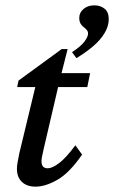

<svg xmlns="http://www.w3.org/2000/svg" viewBox="-20 -697 431 725"><path d="M290 -113.3Q242.2 -43.9 196.8 -18.1Q151.4 7.8 114.3 7.8Q81.1 7.8 62.5 -10.3Q43.9 -28.3 43.9 -59.6Q43.9 -70.3 46.4 -84Q48.8 -97.7 52.7 -117.2L113.3 -368.2H44.9L49.8 -392.6L212.9 -511.7H235.4L205.1 -392.6L144.5 -132.8Q140.6 -115.2 138.7 -105.5Q136.7 -95.7 136.7 -87.9Q136.7 -61.5 160.2 -61.5Q176.8 -61.5 202.6 -80.6Q228.5 -99.6 264.6 -148.4ZM159.2 -368.2 169.9 -420.9H320.3L309.6 -368.2ZM268.6 -477.5 252 -500Q286.1 -522.5 299.3 -540.5Q312.5 -558.6 312.5 -570.3Q312.5 -578.1 307.6 -584Q302.7 -589.8 295.9 -594.7Q289.1 -599.6 284.2 -607.9Q279.3 -616.2 279.3 -629.9Q279.3 -649.4 295.4 -663.1Q311.5 -676.8 335.9 -676.8Q359.4 -676.8 375 -664.1Q390.6 -651.4 390.6 -625Q390.6 -597.7 374.5 -571.3Q358.4 -544.9 330.6 -521.5Q302.7 -498 268.6 -477.5Z"/></svg>

Font: Crimson Pro Medium
Style: Italic
Weight: 500
Italic angle: -12°
Designer: Jacques Le Bailly
Foundry: Baron von Fonthausen
Version: Version 1.003